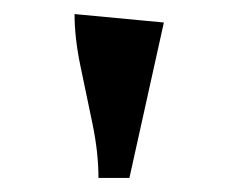

<svg xmlns="http://www.w3.org/2000/svg" viewBox="-20 -853 339 273"><path d="M164 -600H120Q120 -636 111.5 -677Q103 -718 94.5 -758.5Q86 -799 86 -833L213 -821Z"/></svg>

Font: Narnoor ExtraBold
Style: Regular
Weight: 800
Designer: S. Sridhar Murthy
Foundry: SIL International
Version: Version 3.000